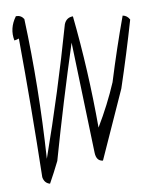

<svg xmlns="http://www.w3.org/2000/svg" viewBox="-49 -716 598 733"><g transform="rotate(-5 250.0 -349.5)"><path d="M25.4 -582Q11.7 -628.9 39.1 -673.8Q58.6 -675.8 70.3 -660.2Q103.5 -398.4 109.4 -121.1Q173.8 -371.1 222.7 -627Q230.5 -652.3 255.9 -654.3Q296.9 -443.4 316.4 -222.7Q357.4 -306.6 384.8 -390.6Q412.1 -517.6 445.3 -640.6Q462.9 -638.7 472.7 -623Q447.3 -494.1 416 -363.3Q369.1 -230.5 322.3 -95.7Q296.9 -95.7 293 -128.9Q267.6 -343.8 242.2 -554.7Q191.4 -334 148.4 -109.4Q130.9 -64.5 113.3 -25.4Q91.8 -29.3 85.9 -52.7Q68.4 -320.3 43 -587.9Q35.2 -584 25.4 -582Z"/></g></svg>

Font: BoLeHuaiShuti
Style: Regular
Weight: 400
Designer: Aston.linsen@gmail.com
Foundry: BoLe
Version: Version 1.00 June 15, 2016, initial release